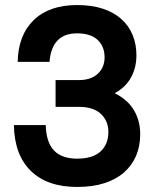

<svg xmlns="http://www.w3.org/2000/svg" viewBox="-20 -730 620 760"><path d="M285 10Q167 10 102 -53.5Q37 -117 35 -235H161Q163 -166 194 -134Q225 -102 285 -102Q347 -102 378 -130.5Q409 -159 409 -208Q409 -251 379.5 -279Q350 -307 292 -307H200V-413H292Q340 -413 367 -438Q394 -463 394 -503Q394 -546 366.5 -572Q339 -598 285 -598Q185 -598 176 -485H50Q52 -591 113.5 -650.5Q175 -710 285 -710Q343 -710 387 -695.5Q431 -681 460.5 -654.5Q490 -628 505 -591.5Q520 -555 520 -511Q520 -463 499 -424Q478 -385 434 -361Q485 -336 510 -294Q535 -252 535 -199Q535 -152 519 -114Q503 -76 471.5 -48Q440 -20 393.5 -5Q347 10 285 10Z"/></svg>

Font: PT Root UI Bold
Style: Regular
Weight: 700
Designer: Vitaly Kuzmin
Foundry: ParaType Ltd.
Version: Version 2.000G